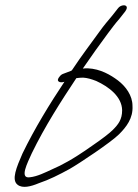

<svg xmlns="http://www.w3.org/2000/svg" viewBox="-20 -662 532 742"><path d="M211 -367C193 -347 212 -340 229 -346C173 -262 114 -166 67 -69C44 -16 23 33 48 52C67 67 99 59 130 46C169 33 209 13 249 -9C286 -30 409 -112 440 -143C468 -171 495 -205 492 -253C492 -293 466 -328 436 -351C408 -372 368 -396 319 -398C313 -398 307 -398 300 -397C332 -444 366 -491 397 -533C412 -553 426 -572 442 -590L464 -618C467 -623 470 -627 470 -632C471 -646 446 -644 436 -630L414 -602C398 -583 381 -563 366 -542C333 -496 296 -448 263 -398C261 -395 257 -388 254 -388L225 -377C219 -375 215 -372 211 -367ZM103 -70C153 -173 216 -271 275 -360C283 -361 292 -362 301 -362C318 -361 334 -356 352 -349C400 -327 451 -289 452 -236C452 -200 437 -181 416 -160C403 -147 376 -126 335 -98C294 -69 262 -49 242 -38C221 -26 201 -16 182 -8C154 5 124 20 96 23C53 30 87 -34 103 -70Z"/></svg>

Font: Stray Cat
Style: SuObl
Weight: 400
Version: Version 1.0